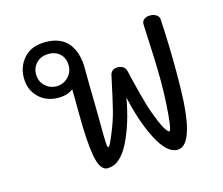

<svg xmlns="http://www.w3.org/2000/svg" viewBox="-88 -718 961 829"><g transform="rotate(-15 392.0 -303.5)"><path d="M691 -330Q691 -254 688 -200Q676 -5 609 -5Q562 -5 520 -86.5Q478 -168 454 -280Q434 -167 393.5 -86.5Q353 -6 297 -6Q263 -6 250.5 -75Q238 -144 238 -279Q238 -347 237 -375Q212 -355 171 -355Q117 -355 82.5 -389Q48 -423 48 -477Q48 -528 81.5 -565Q115 -602 177 -602Q246 -602 279.5 -560.5Q313 -519 313 -448Q313 -378 315 -292L316 -199Q316 -135 317.5 -114Q319 -93 323 -93Q327 -93 334.5 -108.5Q342 -124 352 -149Q372 -197 383.5 -243Q395 -289 416 -388Q421 -416 451 -416Q465 -416 475 -409Q485 -402 488 -390L500 -339Q516 -274 527.5 -234.5Q539 -195 558 -149Q569 -122 579.5 -106.5Q590 -91 595 -91Q606 -91 613 -208Q616 -256 616 -311Q616 -390 607 -565Q606 -579 616.5 -587.5Q627 -596 644 -596Q660 -596 671.5 -588.5Q683 -581 684 -569Q691 -452 691 -330ZM249 -479Q249 -510 229.5 -529.5Q210 -549 177 -549Q144 -549 123.5 -528.5Q103 -508 103 -478Q103 -446 124.5 -425.5Q146 -405 176 -405Q205 -405 227 -426Q249 -447 249 -479Z"/></g></svg>

Font: Mali
Style: Regular
Weight: 400
Version: Version 1.000; ttfautohint (v1.6)